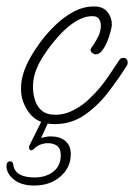

<svg xmlns="http://www.w3.org/2000/svg" viewBox="-49 -374 415 594"><path d="M120 10Q68 10 42 -24Q16 -58 16 -99Q16 -125 24 -149.5Q32 -174 45 -196Q57 -218 77 -245Q97 -272 123 -297Q149 -322 179 -338Q209 -354 242 -354Q270 -354 283.5 -337Q297 -320 297 -298Q297 -291 293 -276Q289 -261 282.5 -245Q276 -229 267 -217.5Q258 -206 247 -206Q241 -206 236 -210.5Q231 -215 231 -220Q231 -223 239 -234Q247 -245 255 -261Q263 -277 263 -295Q263 -306 257.5 -315Q252 -324 237 -324Q212 -324 186.5 -308.5Q161 -293 139 -269.5Q117 -246 100 -222.5Q83 -199 74 -182Q64 -164 58.5 -144.5Q53 -125 53 -105Q53 -85 59 -65Q65 -45 80 -32Q95 -19 122 -19Q152 -19 180 -34Q208 -49 227 -68Q247 -87 259.5 -102Q272 -117 285.5 -136.5Q299 -156 320 -188Q324 -195 332 -195Q346 -195 346 -180Q346 -175 344 -172Q317 -129 284.5 -87Q252 -45 211.5 -17.5Q171 10 120 10ZM-29 139Q-29 134 -26.5 129.5Q-24 125 -17 125Q-9 125 -8 136Q-2 175 58 175Q93 175 116 157Q139 139 139 106Q139 86 128 77.5Q117 69 99 69Q87 69 75.5 73.5Q64 78 57 86Q52 91 48 91Q41 91 41 82Q41 77 43 74L85 -10H107L78 53Q95 48 108 48Q136 48 153 62Q170 76 170 103Q170 144 138 172Q106 200 57 200Q17 200 -6 181.5Q-29 163 -29 139Z"/></svg>

Font: Ms Madi
Style: Regular
Weight: 400
Designer: Robert E. Leuschke
Foundry: Robert E. Leuschke
Version: Version 1.010; ttfautohint (v1.8.3)